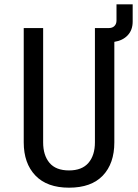

<svg xmlns="http://www.w3.org/2000/svg" viewBox="-20 -860 640 890"><path d="M300 10Q198 10 144 -46.5Q90 -103 90 -200V-730H180V-200Q180 -140 209.5 -105Q239 -70 300 -70Q360 -70 390 -105Q420 -140 420 -200V-730H485Q501 -730 510.5 -739.5Q520 -749 520 -765V-840H595V-760Q595 -721 572 -696.5Q549 -672 510 -666V-200Q510 -102 456.5 -46Q403 10 300 10Z"/></svg>

Font: Tiny
Style: Regular
Weight: 400
Designer: Philipp Nurullin, Konstantin Bulenkov
Foundry: JetBrains
Version: Version 2.251; ttfautohint (v1.8.4.7-5d5b)